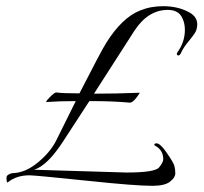

<svg xmlns="http://www.w3.org/2000/svg" viewBox="-20 -567 661 621"><path d="M90 -18 389 -9Q481 -9 494.5 -25.5Q508 -42 508 -52Q508 -81 483 -95Q476 -98 481 -102Q493 -110 517 -76Q541 -42 544 -30.5Q547 -19 547 -6Q547 7 530 20.5Q513 34 473 34Q417 34 266 18Q93 0 75 0Q34 0 6 22Q3 25 2 20Q1 15 1 8Q1 1 8.5 -3Q16 -7 21 -7Q62 -8 102.5 -41.5Q143 -75 162 -113L225 -240Q170 -240 131 -237Q125 -236 140.5 -252Q156 -268 162 -268Q182 -265 237 -265Q308 -404 324 -429Q375 -510 433 -533Q467 -547 508 -547Q557 -547 594 -526Q618 -512 618 -488Q618 -480 615 -470Q612 -460 592.5 -436.5Q573 -413 567 -399Q561 -385 555 -388Q549 -391 554 -398Q578 -431 578 -471Q578 -491 570 -508Q558 -535 523 -535Q459 -535 415 -468L284 -264Q356 -264 431 -267Q433 -267 427 -259Q411 -235 400 -235Q345 -240 277 -240H269L187 -114Q134 -31 90 -18Z"/></svg>

Font: Italianno
Style: Regular
Weight: 400
Designer: Robert E. Leuschke
Foundry: Robert E. Leuschke
Version: Version 1.003